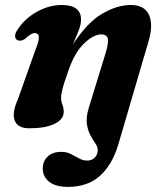

<svg xmlns="http://www.w3.org/2000/svg" viewBox="-20 -502 646 770"><path d="M454 79Q429.5 160 380.2 203.8Q331 247.5 252.5 247.5Q203 247.5 177.2 227Q151.5 206.5 151.5 173.5Q151.5 144.5 171.2 125.8Q191 107 225.5 107Q247.5 107 264.5 115.8Q281.5 124.5 297 133.2Q312.5 142 330 142Q347.5 142 359.5 130.5Q371.5 119 372 100.5Q372.5 88 363 74Q353.5 60 343 41.2Q332.5 22.5 328.5 -4.5Q324.5 -31.5 336 -69.5L403.5 -289Q415.5 -328.5 412.5 -346.2Q409.5 -364 385.5 -364Q354 -364 315.5 -326Q277 -288 251.5 -210.5Q237.5 -171.5 231.2 -147.8Q225 -124 225 -109.5Q225 -95 230.2 -82.2Q235.5 -69.5 235.5 -53Q235.5 -23.5 199 -5.5Q162.5 12.5 97.5 12.5Q50.5 12.5 39 -18.8Q27.5 -50 51 -102L122 -301.5Q137.5 -340 135.8 -354.8Q134 -369.5 119 -369.5Q105 -369.5 79 -345Q61.5 -335 49.5 -341Q40.5 -346.5 40.5 -358Q40.5 -369.5 50.5 -383Q79 -427.5 128 -454.8Q177 -482 227.5 -482Q305 -482 305 -423.5Q305 -403.5 295 -378.2Q285 -353 272.5 -324Q329.5 -411.5 389.5 -446.8Q449.5 -482 504.5 -482Q560.5 -482 578 -441.2Q595.5 -400.5 574.5 -332Z"/></svg>

Font: Fraunces 9pt S000
Style: Bold Italic
Weight: 700
Italic angle: -16°
Version: Version 1.000; ttfautohint (v1.8.3)